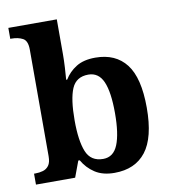

<svg xmlns="http://www.w3.org/2000/svg" viewBox="-85 -834 819 917"><g transform="rotate(-10 324.5 -375.0)"><path d="M397 10Q340 10 302.5 -14.5Q265 -39 243 -78H236L207 0H17V-53H24Q43 -53 60.5 -58Q78 -63 89 -78Q100 -93 100 -123V-640Q100 -683 77.5 -695Q55 -707 23 -707H17V-760H252V-589Q252 -562 250 -525.5Q248 -489 246 -468H251Q272 -503 308 -525.5Q344 -548 401 -548Q499 -548 550.5 -481.5Q602 -415 602 -270Q602 -125 549.5 -57.5Q497 10 397 10ZM355 -65Q405 -65 426.5 -118Q448 -171 448 -271Q448 -373 426 -423.5Q404 -474 354 -474Q295 -474 273.5 -423.5Q252 -373 252 -270Q252 -171 273.5 -118Q295 -65 355 -65Z"/></g></svg>

Font: Noto Serif Myanmar
Style: Bold
Weight: 700
Designer: Ben Mitchell and the Monotype Design Team
Foundry: Monotype Imaging Inc.
Version: Version 2.106; ttfautohint (v1.8.4.7-5d5b)